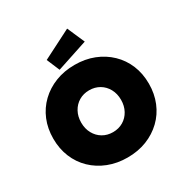

<svg xmlns="http://www.w3.org/2000/svg" viewBox="-214 -1131 1262 1312"><g transform="rotate(-30 417.0 -475.0)"><path d="M417 10Q335 10 266 -17Q197 -44 146 -93Q95 -142 67.5 -209Q40 -276 40 -355Q40 -435 67.5 -501.5Q95 -568 146 -617Q197 -666 266 -693Q335 -720 417 -720Q500 -720 568.5 -693Q637 -666 688 -617Q739 -568 766.5 -501.5Q794 -435 794 -355Q794 -276 766.5 -209Q739 -142 688 -93Q637 -44 568.5 -17Q500 10 417 10ZM417 -190Q462 -190 497.5 -211Q533 -232 553.5 -269.5Q574 -307 574 -355Q574 -403 553.5 -440.5Q533 -478 497.5 -499Q462 -520 417 -520Q372 -520 336.5 -499Q301 -478 280.5 -440.5Q260 -403 260 -355Q260 -307 280.5 -269.5Q301 -232 336.5 -211Q372 -190 417 -190ZM313 -742 270 -844 498 -960 558 -823Z"/></g></svg>

Font: Lexend Black
Style: Regular
Weight: 900
Designer: Bonnie Shaver-Troup, Thomas Jockin
Foundry: Lexend
Version: Version 1.007; ttfautohint (v1.8.3)